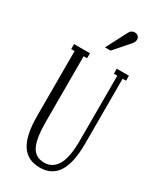

<svg xmlns="http://www.w3.org/2000/svg" viewBox="-227 -981 892 1067"><g transform="rotate(30 219.5 -447.5)"><path d="M222 10Q143 10 105 -49Q67 -108 67 -232V-648H45V-680H147V-648H125V-232Q125 -119 149.5 -72.5Q174 -26 230 -26Q283 -26 312 -74.5Q341 -123 341 -232V-648H319V-680H397V-648H375V-232Q375 -108 337 -49Q299 10 222 10ZM271 -881Q277 -894 286 -899.5Q295 -905 305 -905Q319 -905 327.5 -897Q336 -889 336 -876Q336 -861 324 -847L239 -750H203Z"/></g></svg>

Font: Margherita Variable
Style: Regular
Weight: 400
Designer: James Puckett
Foundry: Dunwich Type Founders
Version: Version 1.008